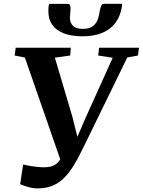

<svg xmlns="http://www.w3.org/2000/svg" viewBox="-20 -1000 768 1034"><path d="M182.5 14.5Q157.5 14.5 130.8 6.8Q104 -1 88.5 -8L104.5 -114Q122.5 -109.5 142 -106.2Q161.5 -103 179.8 -101.2Q198 -99.5 211 -99Q229 -99 245.5 -101.5Q262 -104 277.2 -113.5Q292.5 -123 306.2 -143.8Q320 -164.5 333.5 -200.5L315 -111.5L114 -690L59 -701L64.5 -743H361.5L358 -701L275.5 -689.5L370 -370L410.5 -208.5L371 -203L437 -356.5L587 -689L509 -701L513.5 -743H728.5L723 -701L665.5 -690.5L428 -204Q402.5 -150.5 377.5 -109.8Q352.5 -69 324.5 -41.2Q296.5 -13.5 262 0.5Q227.5 14.5 182.5 14.5ZM344 -979Q354.5 -979 357.5 -971.2Q360.5 -963.5 360 -952Q359.5 -942.5 358.2 -929.2Q357 -916 356.5 -906.5Q356 -877.5 373 -861Q390 -844.5 425.5 -844.5Q459.5 -844.5 478.2 -857.8Q497 -871 505.5 -892.8Q514 -914.5 517 -940Q519.5 -956 524.5 -967.8Q529.5 -979.5 541.5 -979.5H637.5Q637.5 -975 637.2 -970.5Q637 -966 636 -960.5Q627 -910 600.2 -875.2Q573.5 -840.5 529.5 -822.5Q485.5 -804.5 423.5 -804.5Q365 -804.5 323.5 -820.5Q282 -836.5 260.8 -867.5Q239.5 -898.5 240.5 -943Q240.5 -952 241.2 -961Q242 -970 245 -979Z"/></svg>

Font: Merriweather 48pt
Style: Bold Italic
Weight: 700
Italic angle: -7.8°
Version: Version 2.101